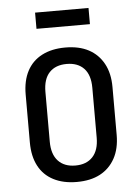

<svg xmlns="http://www.w3.org/2000/svg" viewBox="-52 -743 571 791"><g transform="rotate(-5 234.0 -347.0)"><path d="M234 8Q178 8 137.5 -13Q97 -34 76 -74Q55 -114 55 -171V-369Q55 -426 76 -466Q97 -506 137.5 -527Q178 -548 234 -548Q291 -548 330.5 -527Q370 -506 392 -466Q414 -426 414 -369V-171Q414 -114 392 -74Q370 -34 330.5 -13Q291 8 234 8ZM234 -60Q280 -60 305.5 -87.5Q331 -115 331 -167V-373Q331 -426 305.5 -453Q280 -480 234 -480Q188 -480 162.5 -453Q137 -426 137 -373V-167Q137 -115 162.5 -87.5Q188 -60 234 -60ZM344 -702V-635H123V-702Z"/></g></svg>

Font: Pathway Extreme Condensed
Style: Regular
Weight: 400
Width: 3
Version: Version 1.001;gftools[0.9.26]